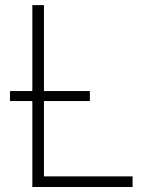

<svg xmlns="http://www.w3.org/2000/svg" viewBox="-20 -748 608 768"><path d="M109.4 0V-727.5H155.8V-42.5H510.3V0ZM20 -343.8V-383.8H339.4V-343.8Z"/></svg>

Font: Inter ExtraLight
Style: Regular
Weight: 250
Designer: Rasmus Andersson
Foundry: rsms
Version: Version 4.001;git-66647c0bb